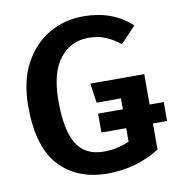

<svg xmlns="http://www.w3.org/2000/svg" viewBox="-81 -780 816 870"><g transform="rotate(-10 327.0 -345.5)"><path d="M346 15Q206 15 124.5 -72.5Q43 -160 43 -346Q43 -463 86 -543Q129 -623 200.5 -664.5Q272 -706 358 -706Q494 -706 580 -625L510 -551Q472 -581 438.5 -593.5Q405 -606 364 -606Q284 -606 233 -542Q182 -478 182 -346Q182 -214 220.5 -150Q259 -86 346 -86Q407 -86 463 -111V-173H349V-260H463V-310H351L338 -400H586V-260H651V-173H586V-53Q478 15 346 15Z"/></g></svg>

Font: Trujillo Medium
Style: Regular
Weight: 500
Designer: Fira Sans original fonts by bBox Type GmbH, Carrois Corporate GbR, & Edenspiekermann AG / Changes by Cristiano Sobral
Foundry: Fira Sans original fonts by bBox Type GmbH, Carrois Corporate GbR, & Edenspiekermann AG / Changes by Cristiano Sobral
Version: Version 4.301;October 17, 2021;FontCreator 14.0.0.2814 64-bi